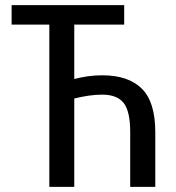

<svg xmlns="http://www.w3.org/2000/svg" viewBox="-20 -731 689 751"><path d="M465.8 -634.8H270.5V-421.9Q295.9 -428.7 323.2 -432.6Q350.6 -436.5 379.9 -436.5Q481.9 -436.5 534.7 -384.3Q587.4 -332 587.4 -213.9V0H489.3V-213.9Q489.3 -296.4 463.4 -328.6Q437.5 -360.8 379.9 -360.8Q353.5 -360.8 325.7 -356.7Q297.9 -352.5 270.5 -345.7V0H172.9V-634.8H25.4V-710.9H465.8Z"/></svg>

Font: Franco
Style: Regular
Weight: 400
Designer: Google
Version: Version 1.200311; 2013